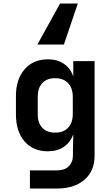

<svg xmlns="http://www.w3.org/2000/svg" viewBox="-20 -900 639 1100"><path d="M425.8 -879.9 346.2 -645H194.3L324.2 -879.9ZM151.4 180.2V76.2H306.2Q350.1 76.2 374 52.7Q397.9 29.3 397.9 -11.2V-43.9L399.9 -129.9Q382.8 -84 345.7 -58.6Q308.1 -33.2 254.4 -33.2Q170.4 -33.2 121.1 -89.4Q71.8 -146 71.3 -243.2V-350.1Q71.3 -446.3 121.1 -502.9Q170.4 -560.1 254.4 -560.1Q308.1 -560.1 345.7 -534.7Q383.3 -509.3 399.9 -461.9V-549.8H522V-7.8Q522 79.1 464.4 129.4Q406.7 179.7 308.1 180.2ZM296.4 -140.1Q343.8 -140.1 370.6 -168.5Q397 -196.8 397 -248V-344.2Q397 -395 370.6 -423.3Q344.2 -451.7 296.4 -452.1Q248.5 -452.1 222.7 -424.3Q196.8 -397 196.3 -348.1V-244.1Q196.3 -195.3 222.7 -167.5Q248.5 -140.1 296.4 -140.1Z"/></svg>

Font: UDEV Gothic 35
Style: Bold
Weight: 700
Version: v2.1.0; ttfautohint (v1.8.4.7-5d5b-dirty) -l 6 -r 45 -G 200 